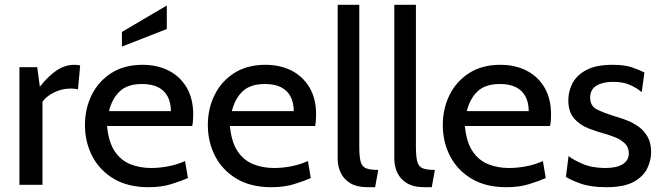

<svg xmlns="http://www.w3.org/2000/svg" viewBox="-20 -770 2760 800"><path d="M61 0V-490H135L146 -409Q183.5 -455.5 217.8 -477.8Q252 -500 291 -500Q303.5 -500 314 -497L305 -398Q298.5 -399.5 291.2 -400.2Q284 -401 275 -401Q236 -401 203.2 -383.8Q170.5 -366.5 157 -346V0Z M599 10Q512.5 10 453.5 -25.5Q394.5 -61 364.2 -119.8Q334 -178.5 334 -249Q334 -317.5 362.2 -374.5Q390.5 -431.5 444.2 -465.8Q498 -500 574 -500Q635 -500 682.8 -475.8Q730.5 -451.5 757.8 -405.2Q785 -359 785 -293Q785 -282.5 784.2 -270.2Q783.5 -258 781 -245H426Q432.5 -177 458.5 -139Q484.5 -101 524 -85.5Q563.5 -70 610 -70Q644 -70 681 -77Q718 -84 751 -99L763 -28Q734.5 -15.5 693.5 -2.8Q652.5 10 599 10ZM434 -307H692Q692 -341.5 679 -367Q666 -392.5 639.5 -406.2Q613 -420 572 -420Q512 -420 479.8 -390.2Q447.5 -360.5 434 -307ZM488 -576V-637L675 -747V-649Z M1111 10Q1024.5 10 965.5 -25.5Q906.5 -61 876.2 -119.8Q846 -178.5 846 -249Q846 -317.5 874.2 -374.5Q902.5 -431.5 956.2 -465.8Q1010 -500 1086 -500Q1147 -500 1194.8 -475.8Q1242.5 -451.5 1269.8 -405.2Q1297 -359 1297 -293Q1297 -282.5 1296.2 -270.2Q1295.5 -258 1293 -245H938Q944.5 -177 970.5 -139Q996.5 -101 1036 -85.5Q1075.5 -70 1122 -70Q1156 -70 1193 -77Q1230 -84 1263 -99L1275 -28Q1246.5 -15.5 1205.5 -2.8Q1164.5 10 1111 10ZM946 -307H1204Q1204 -341.5 1191 -367Q1178 -392.5 1151.5 -406.2Q1125 -420 1084 -420Q1024 -420 991.8 -390.2Q959.5 -360.5 946 -307Z M1514 10Q1466.5 10 1438.8 -7.2Q1411 -24.5 1399 -51.5Q1387 -78.5 1387 -108V-750H1477V-160Q1477 -118 1482.5 -97Q1488 -76 1504.8 -69Q1521.5 -62 1556 -62L1543 10Z M1750 10Q1702.5 10 1674.8 -7.2Q1647 -24.5 1635 -51.5Q1623 -78.5 1623 -108V-750H1713V-160Q1713 -118 1718.5 -97Q1724 -76 1740.8 -69Q1757.5 -62 1792 -62L1779 10Z M2090 10Q2003.5 10 1944.5 -25.5Q1885.5 -61 1855.2 -119.8Q1825 -178.5 1825 -249Q1825 -317.5 1853.2 -374.5Q1881.5 -431.5 1935.2 -465.8Q1989 -500 2065 -500Q2126 -500 2173.8 -475.8Q2221.5 -451.5 2248.8 -405.2Q2276 -359 2276 -293Q2276 -282.5 2275.2 -270.2Q2274.5 -258 2272 -245H1917Q1923.5 -177 1949.5 -139Q1975.5 -101 2015 -85.5Q2054.5 -70 2101 -70Q2135 -70 2172 -77Q2209 -84 2242 -99L2254 -28Q2225.5 -15.5 2184.5 -2.8Q2143.5 10 2090 10ZM1925 -307H2183Q2183 -341.5 2170 -367Q2157 -392.5 2130.5 -406.2Q2104 -420 2063 -420Q2003 -420 1970.8 -390.2Q1938.5 -360.5 1925 -307Z M2506 10Q2441 10 2398.2 -5.5Q2355.5 -21 2338 -33L2349 -120Q2365 -106 2405.5 -88Q2446 -70 2502 -70Q2549.5 -70 2574.8 -86Q2600 -102 2600 -131Q2600 -156.5 2583.8 -172.2Q2567.5 -188 2544.8 -197.2Q2522 -206.5 2502 -212Q2468.5 -221 2432.8 -234.8Q2397 -248.5 2372.5 -276Q2348 -303.5 2348 -353Q2348 -390.5 2366 -424.2Q2384 -458 2424.5 -479Q2465 -500 2532 -500Q2581 -500 2611.8 -489.8Q2642.5 -479.5 2665 -468L2654 -386Q2632.5 -404 2604 -416.5Q2575.5 -429 2534 -429Q2492 -429 2465.5 -413.2Q2439 -397.5 2439 -363Q2439 -328.5 2467.2 -314Q2495.5 -299.5 2553 -282Q2571 -277 2594.8 -267.5Q2618.5 -258 2641 -242Q2663.5 -226 2678.2 -200.2Q2693 -174.5 2693 -136Q2693 -103.5 2677.5 -69.8Q2662 -36 2621.5 -13Q2581 10 2506 10Z"/></svg>

Font: Cabin Resolve
Style: Regular-Resolve
Weight: 400
Designer: Pablo Impallari
Foundry: Pablo Impallari. http://www.impallari.com Igino Marini. http://www.ikern.com
Version: Version 3.001